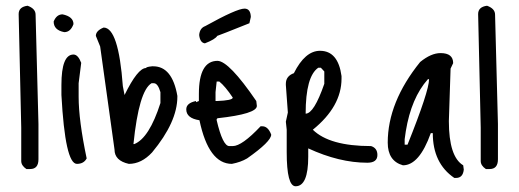

<svg xmlns="http://www.w3.org/2000/svg" viewBox="-20 -571 1808 669"><path d="M76 -551Q104 -541 104 -520L114 -139V-16Q114 18 85 18H72Q54 6 54 -10V-126L45 -522Q45 -547 76 -551Z M198 -521Q236 -513 236 -487Q226 -459 204 -459Q167 -466 167 -496Q177 -521 198 -521ZM236 -381Q252 -381 263 -352L254 -281V-234Q254 -152 282 -19Q272 0 248 0Q207 0 194 -240V-275Q194 -381 236 -381Z M341 -475Q393 -475 408 -271L414 -240Q460 -334 489 -334Q489 -338 510 -340H514Q580 -340 598 -237V-234Q598 -146 510 -40Q473 0 429 0Q379 -11 379 -50L329 -409L314 -446Q314 -464 341 -475ZM445 -69H448Q500 -90 539 -212V-250Q530 -281 516 -281H508Q464 -255 445 -69Z M738 -359Q778 -358 873 -219L875 -202Q875 -174 738 -159L735 -156V-152Q756 -62 779 -62H791Q823 -62 888 -131H894Q914 -131 925 -102Q925 -78 841 -19Q819 -6 788 0Q707 0 675 -152Q629 -159 629 -190Q629 -212 663 -219V-215L673 -219V-244Q673 -359 738 -359ZM744 -287H735L731 -250V-219H735Q791 -221 791 -231Q765 -270 744 -287ZM674 -449Q676 -473 695 -480Q805 -541 832 -541Q853 -541 854 -512L849 -490Q744 -448 737 -446Q730 -434 694 -420Q677 -422 674 -449Z M1095 -394Q1158 -394 1170 -306V-297Q1170 -200 1070 -119Q1128 -62 1273 -62Q1295 -55 1295 -31Q1295 -4 1260 -4Q1162 -4 1054 -54V-25Q1054 78 1010 78Q979 78 979 -41V-119L976 -147L983 -179L976 -275V-279Q976 -306 1004 -316Q1043 -394 1095 -394ZM1045 -175Q1074 -175 1110 -279V-322L1098 -335H1089Q1045 -305 1045 -175Z M1515 -386Q1559 -386 1559 -351L1550 -332L1544 -149Q1544 -25 1594 5L1596 20Q1593 49 1569 49H1563Q1488 -2 1488 -107H1481Q1441 5 1384 5Q1331 -10 1331 -74Q1331 -215 1444 -355Q1482 -386 1515 -386ZM1394 -114 1390 -86V-67H1400Q1475 -254 1475 -295H1471Q1413 -230 1394 -114Z M1677 -551Q1705 -541 1705 -520L1715 -139V-16Q1715 18 1686 18H1673Q1655 6 1655 -10V-126L1646 -522Q1646 -547 1677 -551Z"/></svg>

Font: Just Me Again Down Here
Style: Regular
Weight: 400
Designer: Kimberly Geswein
Foundry: Kimberly Geswein
Version: Version 1.002 2007